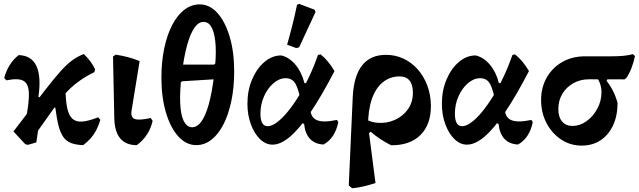

<svg xmlns="http://www.w3.org/2000/svg" viewBox="-20 -759 3380 1016"><path d="M127.8 7.5 113.9 4.1 51.2 -63.4 218.4 -282.1Q267.3 -345.2 300.8 -382.4Q334.3 -419.6 362.8 -440.2Q391.2 -460.9 423.4 -473Q442.7 -454.6 457.4 -435.1Q472.1 -415.6 483.3 -392.4L479.5 -377.3Q440.2 -358.6 405.3 -334.2Q370.4 -309.9 340.3 -279.7Q310.3 -249.5 284.7 -213.4ZM126.8 7.5 93.9 -40.1Q114.6 -116.2 123.8 -167.4Q132.9 -218.7 132.9 -259.4Q132.9 -312.9 106.3 -330Q79.7 -347.1 13.5 -333.9L2.2 -346.4Q12.1 -383.4 31.2 -414.2Q50.3 -445 78.6 -467.4Q146.5 -465.6 172.7 -409.7Q199 -353.8 183.2 -246.2L206.6 -238.4L172.2 -5.3ZM420 9.2Q382.1 7.5 357.1 -1.7Q332.1 -11 316.2 -32.6Q300.2 -54.2 290.2 -92Q280.3 -129.8 272.8 -188.4L265.7 -192.3L326.6 -291Q327.2 -226.6 335.6 -187.3Q343.9 -148 363.2 -130.6Q382.5 -113.1 415.7 -115.8Q449 -118.4 499.4 -138.3L511 -124.6Q501 -92.3 488.7 -68.9Q476.4 -45.5 460 -27.1Q443.6 -8.7 420 9.2Z M704 9.1Q588.1 9.1 584.8 -133.2L578.1 -460.1L592.5 -469.7Q625.9 -464.7 657.2 -456.6Q688.5 -448.5 718.9 -435.7L675.9 -171.9Q670.9 -136.8 694.4 -129Q717.8 -121.3 777.6 -134.6L787.6 -119.4Q770.3 -40.5 704 9.1Z M1018.7 8.9Q965.3 8.9 923.7 -36.9Q882.2 -82.6 858.1 -163.4Q834.1 -244.2 834.1 -347.7Q834.1 -431.9 849 -502.8Q863.9 -573.7 890.7 -625.7Q917.4 -677.7 954.8 -706.8Q992.1 -735.8 1036.5 -735.8Q1089.5 -735.8 1130.6 -690.2Q1171.7 -644.6 1195.4 -564.5Q1219.2 -484.4 1219.2 -381.3Q1219.2 -296.3 1204.3 -225Q1189.4 -153.6 1162.6 -101.1Q1135.8 -48.6 1099.2 -19.9Q1062.6 8.9 1018.7 8.9ZM991.6 -85.9Q1020.1 -82.9 1043.6 -113.4Q1067.1 -143.8 1084.8 -207.4Q1102.4 -271 1113.6 -365.6Q1124.3 -452.4 1121.3 -512.8Q1118.2 -573.2 1103.6 -606.5Q1089.1 -639.7 1062.7 -642.6Q1034.6 -646.5 1011.4 -615.6Q988.1 -584.7 970.4 -520.9Q952.7 -457.1 941.1 -361.9Q930.9 -275.5 933.5 -214.9Q936 -154.3 950.8 -121.8Q965.6 -89.4 991.6 -85.9ZM920.7 -308.6 928.7 -417.1H1113L1133.4 -436.1L1133 -340.6L943.4 -328.9Z M1421.9 6.4Q1385.8 6.4 1355.8 -22.9Q1325.7 -52.1 1307.5 -101.5Q1289.3 -150.9 1289.3 -209.6Q1289.3 -280.4 1313.8 -338.2Q1338.2 -395.9 1378.9 -430.8Q1419.6 -465.7 1468.6 -465.7Q1512 -454.9 1544.4 -415.5Q1576.9 -376.2 1591 -319.1L1653.5 -319.6L1573.3 -212.3Q1562.2 -279.8 1545.5 -312.5Q1528.8 -345.2 1491.9 -345.2Q1458.1 -345.2 1427.2 -318.7Q1396.3 -292.1 1377.2 -249.4Q1358.2 -206.6 1358.2 -157.8Q1358.2 -91.2 1396 -91.2Q1417.4 -91.2 1444.5 -110.9Q1471.6 -130.5 1501 -166Q1530.4 -201.5 1559.7 -248.8Q1589 -296 1615.4 -352.2Q1641.8 -408.3 1662.5 -468L1675.9 -471.7Q1697.8 -454.1 1715.4 -432.8Q1733.1 -411.6 1750.1 -382.9Q1681.6 -251.1 1623.1 -164.6Q1564.6 -78.2 1514.9 -35.9Q1465.2 6.4 1421.9 6.4ZM1692.4 5.7Q1647 3.7 1620.9 -23.7Q1594.7 -51.2 1589.2 -102.9L1566.6 -114L1623.5 -219.4L1622.5 -191.2Q1620.5 -140.3 1654.3 -124.4Q1688.1 -108.5 1762.7 -124.4L1770.3 -112.8Q1753 -28.3 1692.4 5.7ZM1547.5 -504.7 1499.3 -522.3Q1514.3 -575 1527.5 -627.4Q1540.7 -679.8 1551.7 -733.5L1563 -738.6L1644.4 -707.7L1649.6 -695.4L1562.8 -508.5Z M1843.4 237.3 1825.6 222.2 1846.6 -245.5Q1851.9 -356.8 1896.1 -412.8Q1940.4 -468.8 2022.2 -468.8Q2072.5 -468.8 2115.5 -448.5Q2158.6 -428.2 2190.5 -392Q2222.4 -355.8 2241 -306.8Q2259.6 -257.7 2260.1 -200.7Q2261 -100.6 2205.4 -45Q2149.8 10.6 2049.4 9.7Q2017.7 -6.7 1991.1 -24.1Q1964.6 -41.5 1942 -61.9L1886.5 -21.9V-145Q1929.3 -113.4 1977.5 -109.3Q2025.7 -105.3 2068.5 -124.1Q2111.4 -143 2138.1 -180.2Q2164.9 -217.4 2164.9 -268.3Q2164.9 -310.5 2147.3 -332.5Q2129.8 -354.6 2095.2 -354.6Q2043.1 -354.6 2005.1 -323.2Q1967 -291.7 1947.2 -233.3Q1927.4 -174.9 1927.8 -93.8L1967 209.4Q1933.6 220.7 1903.3 227.5Q1872.9 234.4 1843.4 237.3Z M2450.9 6.4Q2414.8 6.4 2384.8 -22.9Q2354.7 -52.1 2336.5 -101.5Q2318.3 -150.9 2318.3 -209.6Q2318.3 -280.4 2342.8 -338.2Q2367.2 -395.9 2407.9 -430.8Q2448.6 -465.7 2497.6 -465.7Q2541 -454.9 2573.4 -415.5Q2605.9 -376.2 2620 -319.1L2682.5 -319.6L2602.3 -212.3Q2591.2 -279.8 2574.5 -312.5Q2557.8 -345.2 2520.9 -345.2Q2487.1 -345.2 2456.2 -318.7Q2425.3 -292.1 2406.2 -249.4Q2387.2 -206.6 2387.2 -157.8Q2387.2 -91.2 2425 -91.2Q2446.4 -91.2 2473.5 -110.9Q2500.6 -130.5 2530 -166Q2559.4 -201.5 2588.7 -248.8Q2618 -296 2644.4 -352.2Q2670.8 -408.3 2691.5 -468L2704.9 -471.7Q2726.8 -454.1 2744.4 -432.8Q2762.1 -411.6 2779.1 -382.9Q2710.6 -251.1 2652.1 -164.6Q2593.6 -78.2 2543.9 -35.9Q2494.2 6.4 2450.9 6.4ZM2721.4 5.7Q2676 3.7 2649.9 -23.7Q2623.7 -51.2 2618.2 -102.9L2595.6 -114L2652.5 -219.4L2651.5 -191.2Q2649.5 -140.3 2683.3 -124.4Q2717.1 -108.5 2791.7 -124.4L2799.3 -112.8Q2782 -28.3 2721.4 5.7Z M3057.9 11.5Q2998.1 11.5 2949.3 -20.8Q2900.5 -53.1 2871.9 -107.8Q2843.3 -162.6 2843.3 -229.5Q2843.3 -296.8 2873.4 -349.1Q2903.4 -401.4 2955.8 -431.2Q3008.1 -461 3075.4 -461H3211Q3252.5 -461 3280 -463.7Q3307.5 -466.5 3328.8 -472.6L3340.1 -462.3Q3332.3 -426.7 3321.5 -398.8Q3310.8 -370.9 3294.8 -346.9L3284.4 -339L3099 -339.4Q3052.1 -339.9 3014.7 -319.1Q2977.4 -298.4 2956 -262.8Q2934.5 -227.2 2934.5 -182.1Q2934.5 -139.8 2954.3 -116.2Q2974.1 -92.6 3009.4 -92.6Q3048.3 -92.6 3083.2 -117.4Q3118.2 -142.2 3140.5 -183.3Q3162.9 -224.3 3162.9 -271.8Q3162.9 -299.6 3151.6 -325.5Q3140.4 -351.4 3120.6 -363.7L3210.5 -365.1L3189.5 -331.4Q3209.3 -306.9 3224 -277.4Q3238.7 -247.9 3247.9 -214.5Q3247.9 -146.6 3224.2 -95.8Q3200.5 -44.9 3157.9 -16.7Q3115.3 11.5 3057.9 11.5Z"/></svg>

Font: Alegreya
Style: Regular
Weight: 400
Designer: Juan Pablo del Peral
Foundry: Huerta Tipografica
Version: Version 2.009